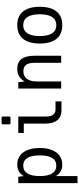

<svg xmlns="http://www.w3.org/2000/svg" viewBox="700 -1500 1008 2448"><g transform="rotate(-90 1204.0 -276.0)"><path d="M183.1 208V-68.8Q204.6 -29.3 242.2 -7.3Q261.2 3.4 281.7 8.8Q302.2 14.2 329.1 14.2Q394.5 14.2 442.1 -20Q489.7 -54.2 515.4 -118.7Q541 -183.1 541 -272Q541 -406.7 484.9 -483.4Q428.7 -560.1 329.6 -560.1Q280.3 -560.1 243.2 -539.1Q206.1 -518.1 183.1 -477.1L174.3 -546.9H92.8V208ZM183.1 -272.9Q183.1 -377 216.8 -430.4Q250.5 -483.9 315.9 -483.9Q381.3 -483.9 414.1 -430.7Q446.8 -377.4 446.8 -272.9Q446.8 -168.5 414.1 -115.2Q381.3 -62 315.9 -62Q250.5 -62 216.8 -115.5Q183.1 -168.9 183.1 -272.9Z M942.4 -660.6V-745.1Q942.4 -759.8 927.7 -759.8H857.4Q842.8 -759.8 842.8 -745.1V-660.6Q842.8 -646 857.4 -646H927.7Q942.4 -646 942.4 -660.6ZM1135.3 -72.3H1030.3Q987.3 -72.3 964.8 -103Q942.4 -132.8 942.4 -194.3V-546.9H732.9V-476.6H852.5V-194.3Q852.5 -99.6 897 -47.9Q919.9 -21 950.7 -8.5Q981.4 3.9 1021.5 3.9H1135.3Z M1389.2 0V-309.1Q1389.2 -393.1 1423.3 -437.5Q1456.5 -481.9 1519.5 -481.9Q1575.2 -481.9 1601.1 -447.3Q1627 -412.6 1627 -338.9V0H1717.3V-338.9Q1717.3 -450.2 1676.3 -505.4Q1634.3 -560.1 1550.8 -560.1Q1438.5 -560.1 1389.2 -464.8L1380.4 -546.9H1299.3V0Z M2281.2 -59.1Q2341.3 -131.3 2341.3 -273.9Q2341.3 -412.6 2281.2 -486.3Q2221.7 -560.1 2106.9 -560.1Q1993.2 -560.1 1933.1 -486.3Q1873 -412.6 1873 -273.4Q1873 -133.3 1933.1 -59.1Q1994.1 14.2 2106.9 14.2Q2222.2 14.2 2281.2 -59.1ZM1968.3 -272.9Q1968.3 -377 2003.4 -430.4Q2038.6 -483.9 2106.9 -483.9Q2175.8 -483.9 2210.9 -430.4Q2246.1 -377 2246.1 -272.9Q2246.1 -168.9 2210.9 -115.5Q2175.8 -62 2106.9 -62Q2038.6 -62 2003.4 -115.5Q1968.3 -168.9 1968.3 -272.9Z"/></g></svg>

Font: Hack Dev
Style: Regular
Weight: 400
Designer: Christopher Simpkins
Foundry: Christopher Simpkins
Version: Version 2.0315